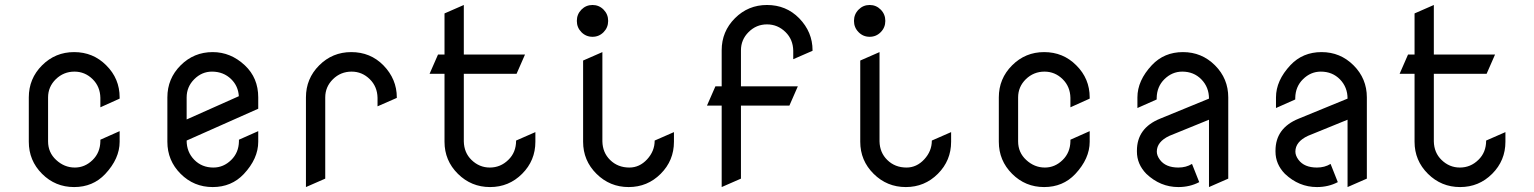

<svg xmlns="http://www.w3.org/2000/svg" viewBox="-20 -758 6217 778"><path d="M174.8 -185.1Q174.8 -140.1 207.5 -109.9Q240.7 -79.1 283.2 -79.1Q324.2 -79.1 355.5 -109.9Q385.7 -139.6 386.7 -185.1V-191.9L464.8 -226.6V-183.6Q464.8 -115.2 406.2 -52.7Q356.4 0 280.3 0Q204.1 0 150.4 -53.7Q96.7 -107.4 96.7 -183.6V-363.3Q96.7 -439.5 150.4 -493.2Q204.1 -546.9 280.3 -546.9Q357.4 -546.9 410.6 -493.2Q464.8 -439.5 464.8 -363.3V-358.4L386.7 -323.2V-361.8Q385.7 -407.2 355.5 -437Q324.2 -467.8 281.7 -467.8Q237.8 -467.8 206.1 -437Q174.8 -406.2 174.8 -363.3Q174.8 -362.3 174.8 -361.8Z M844.7 -79.1Q885.7 -79.1 917 -109.9Q947.3 -139.6 948.2 -185.1V-191.9L1026.4 -226.6V-183.6Q1026.4 -115.2 967.8 -52.7Q918 0 841.8 0Q765.6 0 711.9 -53.7Q658.2 -107.4 658.2 -183.6V-363.3Q658.2 -439.5 711.9 -493.2Q765.6 -546.9 841.8 -546.9Q915 -546.9 972.2 -493.2Q1026.4 -442.4 1026.4 -363.3V-317.4L736.3 -188.5Q736.3 -142.1 767.1 -110.6Q797.9 -79.1 844.7 -79.1ZM838.9 -467.8Q797.9 -467.8 767.1 -437Q736.3 -406.2 736.3 -363.3Q736.3 -362.3 736.3 -361.8V-273.9L947.8 -368.2Q945.3 -409.2 917 -437Q885.7 -467.8 838.9 -467.8Z M1219.7 0V-363.3Q1219.7 -439.5 1273.4 -493.2Q1327.1 -546.9 1403.3 -546.9Q1481 -546.9 1533.7 -493.2Q1587.9 -437.5 1587.9 -363.3V-361.3L1509.8 -327.1V-361.8Q1508.8 -407.2 1478.5 -437Q1447.3 -467.8 1404.8 -467.8Q1360.4 -467.8 1329.1 -437Q1297.9 -406.2 1297.9 -363.3Q1297.9 -362.3 1297.9 -361.8V-34.2Z M2071.3 -188.5Q2071.3 -188.5 2149.4 -222.7V-183.6Q2149.4 -107.4 2095.7 -53.7Q2042 0 1965.8 0Q1889.6 0 1835.4 -53.7Q1781.2 -107.4 1781.2 -183.6V-459H1720.7L1754.9 -537.1H1781.2V-703.6L1859.4 -737.8V-537.1H2107.4L2073.2 -459H1859.4V-185.1Q1860.4 -139.2 1890.6 -109.9Q1922.4 -79.1 1964.8 -79.1Q2008.3 -79.1 2040 -110.4Q2071.3 -140.6 2071.3 -188.5Z M2632.8 -188.5 2710.9 -222.7V-183.6Q2710.9 -107.4 2657.2 -53.7Q2603.5 0 2527.3 0Q2451.2 0 2397 -53.7Q2342.8 -107.4 2342.8 -183.6V-512.7L2420.9 -546.9V-185.1Q2421.9 -139.6 2452.1 -109.9Q2483.4 -79.1 2530.3 -79.1Q2571.3 -79.1 2602.1 -112.3Q2632.8 -145.5 2632.8 -188.5ZM2335.9 -627.7Q2317.4 -646.5 2317.4 -673.3Q2317.4 -700.2 2335.9 -719Q2354.5 -737.8 2380.9 -737.8Q2407.2 -737.8 2425.8 -719Q2444.3 -700.2 2444.3 -673.3Q2444.3 -646.5 2425.8 -627.7Q2407.2 -608.9 2380.9 -608.9Q2354.5 -608.9 2335.9 -627.7Z M2904.3 0V-330.1H2844.7L2878.9 -408.2H2904.3V-554.2Q2904.3 -630.4 2958 -684.1Q3011.7 -737.8 3087.9 -737.8Q3165.5 -737.8 3218.3 -684.1Q3272.5 -628.4 3272.5 -554.2V-552.2L3194.3 -518.1V-552.7Q3193.4 -598.1 3163.1 -627.9Q3131.3 -659.2 3087.9 -659.2Q3044.4 -659.2 3013.2 -627.9Q2982.4 -597.2 2982.4 -554.2Q2982.4 -553.2 2982.4 -552.7V-408.2H3212.9L3178.7 -330.1H2982.4V-34.2Z M3755.9 -188.5 3834 -222.7V-183.6Q3834 -107.4 3780.3 -53.7Q3726.6 0 3650.4 0Q3574.2 0 3520 -53.7Q3465.8 -107.4 3465.8 -183.6V-512.7L3543.9 -546.9V-185.1Q3544.9 -139.6 3575.2 -109.9Q3606.4 -79.1 3653.3 -79.1Q3694.3 -79.1 3725.1 -112.3Q3755.9 -145.5 3755.9 -188.5ZM3459 -627.7Q3440.4 -646.5 3440.4 -673.3Q3440.4 -700.2 3459 -719Q3477.5 -737.8 3503.9 -737.8Q3530.3 -737.8 3548.8 -719Q3567.4 -700.2 3567.4 -673.3Q3567.4 -646.5 3548.8 -627.7Q3530.3 -608.9 3503.9 -608.9Q3477.5 -608.9 3459 -627.7Z M4105.5 -185.1Q4105.5 -140.1 4138.2 -109.9Q4171.4 -79.1 4213.9 -79.1Q4254.9 -79.1 4286.1 -109.9Q4316.4 -139.6 4317.4 -185.1V-191.9L4395.5 -226.6V-183.6Q4395.5 -115.2 4336.9 -52.7Q4287.1 0 4210.9 0Q4134.8 0 4081.1 -53.7Q4027.3 -107.4 4027.3 -183.6V-363.3Q4027.3 -439.5 4081.1 -493.2Q4134.8 -546.9 4210.9 -546.9Q4288.1 -546.9 4341.3 -493.2Q4395.5 -439.5 4395.5 -363.3V-358.4L4317.4 -323.2V-361.8Q4316.4 -407.2 4286.1 -437Q4254.9 -467.8 4212.4 -467.8Q4168.5 -467.8 4136.7 -437Q4105.5 -406.2 4105.5 -363.3Q4105.5 -362.3 4105.5 -361.8Z M4667.5 -143.6Q4667.5 -127.4 4680.2 -110.4Q4703.6 -79.1 4754.9 -79.1Q4786.1 -79.1 4810.1 -93.8L4839.4 -20Q4801.3 0 4754.9 0Q4681.6 0 4625 -53.7Q4586.9 -92.8 4586.9 -143.6Q4586.9 -145.5 4586.9 -147.5Q4586.9 -238.8 4680.2 -276.9L4878.9 -358.4Q4878.9 -404.8 4848.1 -436.3Q4817.4 -467.8 4770.5 -467.8Q4729.5 -467.8 4698.2 -437Q4668 -407.2 4667 -361.8V-355L4588.9 -320.3V-363.3Q4588.9 -431.6 4647.5 -494.1Q4697.3 -546.9 4773.4 -546.9Q4849.6 -546.9 4903.3 -493.2Q4957 -439.5 4957 -363.3V-34.2L4878.9 0V-272.9L4718.3 -207.5Q4667.5 -183.6 4667.5 -143.6Z M5229 -143.6Q5229 -127.4 5241.7 -110.4Q5265.1 -79.1 5316.4 -79.1Q5347.7 -79.1 5371.6 -93.8L5400.9 -20Q5362.8 0 5316.4 0Q5243.2 0 5186.5 -53.7Q5148.4 -92.8 5148.4 -143.6Q5148.4 -145.5 5148.4 -147.5Q5148.4 -238.8 5241.7 -276.9L5440.4 -358.4Q5440.4 -404.8 5409.7 -436.3Q5378.9 -467.8 5332 -467.8Q5291 -467.8 5259.8 -437Q5229.5 -407.2 5228.5 -361.8V-355L5150.4 -320.3V-363.3Q5150.4 -431.6 5209 -494.1Q5258.8 -546.9 5335 -546.9Q5411.1 -546.9 5464.8 -493.2Q5518.6 -439.5 5518.6 -363.3V-34.2L5440.4 0V-272.9L5279.8 -207.5Q5229 -183.6 5229 -143.6Z M6002 -188.5Q6002 -188.5 6080.1 -222.7V-183.6Q6080.1 -107.4 6026.4 -53.7Q5972.7 0 5896.5 0Q5820.3 0 5766.1 -53.7Q5711.9 -107.4 5711.9 -183.6V-459H5651.4L5685.5 -537.1H5711.9V-703.6L5790 -737.8V-537.1H6038.1L6003.9 -459H5790V-185.1Q5791 -139.2 5821.3 -109.9Q5853 -79.1 5895.5 -79.1Q5939 -79.1 5970.7 -110.4Q6002 -140.6 6002 -188.5Z"/></svg>

Font: NovaMono
Style: Regular
Weight: 400
Monospace: yes
Version: Version 1.2